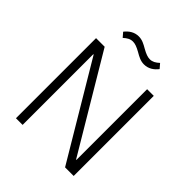

<svg xmlns="http://www.w3.org/2000/svg" viewBox="-241 -1037 1183 1183"><g transform="rotate(45 350.5 -446.0)"><path d="M422 -792C461 -792 490 -813 511 -840L486 -869C465 -850 448 -840 425 -840C407 -840 387 -847 357 -864C331 -879 308 -892 278 -892C239 -892 210 -871 189 -844L214 -815C235 -834 252 -844 275 -844C293 -844 313 -837 343 -820C369 -805 392 -792 422 -792ZM527 0H602V-698H544V-82H541L174 -698H99V0H157V-616H160Z"/></g></svg>

Font: IBM Plex Devanagari Light
Style: Regular
Weight: 300
Designer: Mike Abbink, Paul van der Laan, Pieter van Rosmalen, Erin McLaughlin
Foundry: Bold Monday
Version: Version 1.0